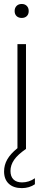

<svg xmlns="http://www.w3.org/2000/svg" viewBox="-20 -768 224 990"><path d="M55.5 -711Q55.5 -727.5 65.5 -737.5Q75.5 -747.5 92 -747.5Q108.5 -747.5 118.2 -737.5Q128 -727.5 128 -711Q128 -694.5 118.2 -685Q108.5 -675.5 92 -675.5Q75.5 -675.5 65.5 -685Q55.5 -694.5 55.5 -711ZM160 151V182Q146.5 191.5 129 196.8Q111.5 202 93 202Q49.5 202 25.2 179.2Q1 156.5 1 116Q1 83 17.5 54Q34 25 70 -4V-540.5H114V0Q71.5 29 52.8 56.2Q34 83.5 34 113.5Q34 142 49.5 157.2Q65 172.5 93.5 172.5Q129.5 172.5 160 151Z"/></svg>

Font: Encode Sans Condensed ExLight
Style: Regular
Weight: 275
Width: 3
Designer: Multiple Designers
Foundry: Impallari Type
Version: Version 2.000